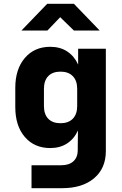

<svg xmlns="http://www.w3.org/2000/svg" viewBox="-20 -805 640 1005"><path d="M145 180V60H300Q342 60 364.5 39Q387 18 387 -19V-40L388 -122Q368 -78 331 -54Q294 -30 243 -30Q160 -30 110 -88Q60 -146 60 -245V-345Q60 -443 110 -501.5Q160 -560 243 -560Q295 -560 332 -535.5Q369 -511 389 -467V-550H534V-14Q534 76 472.5 128Q411 180 305 180ZM297 -160Q338 -160 361 -183.5Q384 -207 384 -250V-340Q384 -383 361 -406.5Q338 -430 297 -430Q255 -430 232.5 -406.5Q210 -383 210 -340V-250Q210 -207 232.5 -183.5Q255 -160 297 -160ZM92 -645 227 -785H367L502 -645H367L295 -715L228 -645Z"/></svg>

Font: JetBrains Mono NL ExtraBold
Style: Regular
Weight: 800
Designer: Philipp Nurullin, Konstantin Bulenkov
Foundry: JetBrains
Version: Version 2.304; ttfautohint (v1.8.4.7-5d5b)